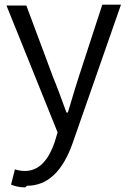

<svg xmlns="http://www.w3.org/2000/svg" viewBox="-20 -559 552 822"><path d="M95.7 236.3C183.6 236.3 249 174.8 292 50.8L498 -539.1H418L317.4 -230.5C313.5 -219.7 297.9 -168.9 270.5 -77.1H264.6C257.8 -95.7 248 -123 234.4 -159.2C220.7 -195.3 211.9 -217.8 208 -226.6L92.8 -535.2H7.8L226.6 7.8L213.9 49.8C185.5 131.8 143.6 172.9 86.9 172.9C73.2 172.9 58.6 170.9 43.9 166L27.3 231.4C45.9 239.3 66.4 243.2 87.9 243.2Z"/></svg>

Font: Gen Shin Gothic P Normal
Style: Regular
Weight: 300
Designer: [Source Han Sans]
Ryoko NISHIZUKA  (kana & ideographs); Paul D. Hunt (Latin, Greek & Cyrillic); Wenlong ZHANG  (bopomofo
Version: Version 1.002.20150607